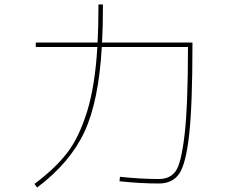

<svg xmlns="http://www.w3.org/2000/svg" viewBox="-20 -820 1040 858"><path d="M420 -800H440Q440 -699 436 -630H840V-620Q840 -352 825.5 -220Q811 -88 781 -44Q751 0 690 0Q606 0 514 -10L516 -30Q608 -20 690 -20Q740 -20 765 -55Q790 -90 805 -219.5Q820 -349 820 -610H435Q421 -367 357 -230Q293 -93 146 18L134 2Q226 -67 279.5 -136Q333 -205 369 -321Q405 -437 415 -610H140V-630H416Q420 -699 420 -800Z"/></svg>

Font: M PLUS 1p Thin
Style: Regular
Weight: 250
Version: Version 1.062